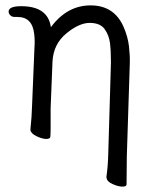

<svg xmlns="http://www.w3.org/2000/svg" viewBox="-20 -506 583 713"><path d="M12 -461Q10 -483 59 -483Q158 -483 169 -405Q229 -486 316.5 -486Q404 -486 439 -406Q455 -369 459 -333.5Q463 -298 462 -270L451 73L450 179Q450 187 434.5 187Q419 187 398 177.5Q377 168 376 155L375 152Q381 111 382 65L392 -274Q392 -316 388.5 -345.5Q385 -375 368.5 -398Q352 -421 313 -421Q274 -421 226.5 -382Q179 -343 175 -279L168 -104Q168 -95 168 -74Q168 -53 168 -31.5Q168 -10 167 1Q167 10 152 10Q137 10 116 0Q95 -10 93 -23V-26Q98 -73 99 -112L108 -330Q110 -354 107 -380Q100 -443 45 -443H35Q25 -443 19 -448.5Q13 -454 12 -461Z"/></svg>

Font: ToneOZ-Pinyin-WenKai-Regular
Style: Regular
Weight: 400
Designer: Fontworks Inc.
Foundry: ToneOZ
Version: Version 0.240331